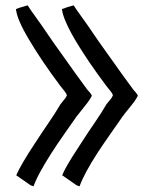

<svg xmlns="http://www.w3.org/2000/svg" viewBox="-20 -587 568 705"><path d="M208.5 56.6 261.2 93.3 272 97.2Q290 48.3 339.4 -27.8Q362.3 -62.5 386.2 -96.4Q410.2 -130.4 429.7 -158.7Q437 -168.9 460.9 -198.2Q477.5 -218.3 486.3 -235.4Q483.9 -240.7 480.2 -245.6Q476.6 -250.5 468.8 -258.8Q450.2 -283.7 429.2 -313Q366.2 -400.9 343.3 -433.6Q320.3 -466.3 300.8 -495.6Q281.2 -522.9 275.4 -531.2Q259.3 -553.2 250.5 -567.4Q239.7 -564.5 229.2 -561.3Q218.8 -558.1 207.5 -553.7Q210.4 -523.4 241.7 -465.3Q265.1 -422.4 308.1 -358.4Q337.9 -314.9 370.1 -272Q375.5 -264.6 383.3 -255.4Q391.1 -246.1 393.6 -240.2L394.5 -237.3L393.6 -234.9Q392.1 -231 388.2 -225.6Q378.4 -212.9 374 -208Q369.6 -203.1 369.1 -201.2Q352.1 -171.9 327.9 -136.7Q303.7 -101.6 286.1 -74.2Q238.8 -2.9 219.7 32.7Q212.9 45.9 208.5 56.6ZM39.6 56.6 92.3 93.3 103 97.2Q112.8 70.8 129.4 41Q163.1 -20 217.3 -96.7Q241.2 -130.4 260.7 -158.7Q268.1 -168.9 292 -198.2Q308.6 -218.3 317.4 -235.4Q314.9 -240.7 311.3 -245.6Q307.6 -250.5 299.8 -258.8Q281.2 -283.7 260.3 -313Q197.3 -400.9 174.3 -433.6Q151.4 -466.3 131.8 -495.6Q112.3 -522.9 107.9 -529.1Q103.5 -535.2 102.8 -536.4Q102.1 -537.6 101.1 -538.6Q100.1 -539.6 99.4 -540.8Q98.6 -542 97.7 -543.2Q96.7 -544.4 95.9 -545.7Q95.2 -546.9 94.5 -548.1Q93.8 -549.3 92.8 -550.3Q85.9 -560.1 81.5 -567.4Q57.1 -560.5 50.8 -558.3Q44.4 -556.2 38.6 -553.7Q42 -516.1 86.9 -440.9Q133.8 -361.8 201.2 -272Q206.5 -264.6 214.4 -255.4Q222.2 -246.1 224.6 -240.2L225.6 -237.3L224.6 -234.9Q223.1 -231 220.2 -227.1Q209.5 -212.9 205.1 -208Q200.7 -203.1 200.2 -201.2Q183.1 -171.9 158.9 -136.7Q134.8 -101.6 111.3 -65.4Q56.2 17.6 39.6 56.6Z"/></svg>

Font: Bakudai
Style: ExtraLight
Weight: 200
Version: Version 1.48